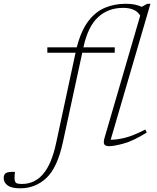

<svg xmlns="http://www.w3.org/2000/svg" viewBox="-176 -762 828 1014"><path d="M156.5 -12.5Q127.5 123 69.2 177.8Q11 232.5 -69 232.5Q-115 232.5 -135.8 217.2Q-156.5 202 -156.5 178Q-156.5 160 -145 152.2Q-133.5 144.5 -97 145.5Q-102 187 -95.5 198.5Q-91.5 205.5 -82.8 207.5Q-74 209.5 -60 209.5Q7 209.5 51.8 157Q96.5 104.5 120 -4.5L223 -483.5H74V-512H229.5Q252 -599.5 290 -649.8Q328 -700 378.2 -721Q428.5 -742 487.5 -742Q516 -742 535.2 -738Q554.5 -734 572.5 -726L602 -742H618.5L408.5 -24Q439 -23.5 482.8 -34Q526.5 -44.5 591.5 -78L599 -62Q527.5 -17.5 476.5 -3.8Q425.5 10 401 10Q381 10 375 0.5Q369 -9 376 -33.5L564.5 -679.5Q540.5 -720.5 474.5 -720.5Q396 -720.5 342.5 -671.8Q289 -623 265.5 -516L264.5 -512H430V-483.5H258.5Z"/></svg>

Font: Newsreader Caption ExtraLight
Style: Italic
Weight: 275
Italic angle: -17°
Designer: Hugues Gentile
Foundry: Production Type
Version: Version 1.001